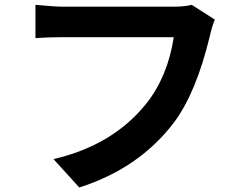

<svg xmlns="http://www.w3.org/2000/svg" viewBox="-20 -749 1040 812"><path d="M791 -728.5 888.7 -666Q877 -639.6 867.2 -595.7Q809.6 -357.4 716.8 -232.4Q569.3 -37.1 315.4 43.9L206.1 -76.2Q456.1 -133.8 597.7 -309.6Q689.5 -424.8 714.8 -591.8H249Q182.6 -591.8 129.9 -587.9V-728.5Q210.9 -720.7 250 -720.7H711.9Q759.8 -720.7 791 -728.5Z"/></svg>

Font: Gen Shin Gothic Monospace Bold
Style: Bold
Weight: 700
Designer: [Source Han Sans]
Ryoko NISHIZUKA  (kana & ideographs); Paul D. Hunt (Latin, Greek & Cyrillic); Wenlong ZHANG  (bopomofo
Version: Version 1.002.20150607